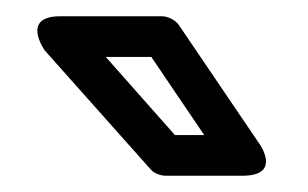

<svg xmlns="http://www.w3.org/2000/svg" viewBox="-20 -764 378 236"><path d="M195 -598 110 -694H166L231 -598ZM165 -556C169 -551 177 -548 184 -548H278C327 -548 299 -587 299 -587L200 -733C196 -739 187 -744 179 -744H54C5 -744 35 -702 35 -702Z"/></svg>

Font: Falling Sky
Style: ExtOu
Weight: 400
Designer: Paul D. Hunt
Foundry: Adobe Systems Incorporated
Version: Version 1.02